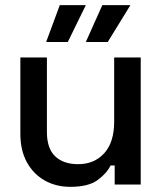

<svg xmlns="http://www.w3.org/2000/svg" viewBox="-20 -716 630 745"><path d="M59 -197V-493H162V-204Q162 -140 194 -109.5Q226 -79 283 -79Q346 -79 384.5 -121.5Q423 -164 423 -244V-493H526V0H425V-74H409Q395 -44 359 -17.5Q323 9 253 9Q197 9 153 -16Q109 -41 84 -87Q59 -133 59 -197ZM313 -553 377 -696H486L398 -553ZM212 -696H313L243 -553H159Z"/></svg>

Font: Space Grotesk Frontify Medium
Style: Regular
Weight: 500
Designer: Florian Karsten
Version: Version 2.000